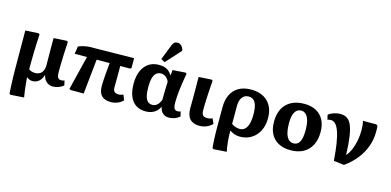

<svg xmlns="http://www.w3.org/2000/svg" viewBox="-88 -1369 4371 2144"><g transform="rotate(15 2097.0 -297.5)"><path d="M97 225 82 216Q79 171 77 122.5Q75 74 73.5 23.5Q72 -27 72 -75Q72 -92 72 -125.5Q72 -159 71.5 -203Q71 -247 71 -293.5Q71 -340 71 -384Q71 -428 70.5 -461.5Q70 -495 70 -511L220 -520L235 -511Q232 -453 229.5 -399.5Q227 -346 226 -295.5Q225 -245 224.5 -197.5Q224 -150 224 -105Q236 -94 255.5 -87.5Q275 -81 298 -81Q346 -81 372.5 -112Q399 -143 399 -201Q399 -210 398.5 -231.5Q398 -253 398 -282Q398 -311 397.5 -344.5Q397 -378 397 -409.5Q397 -441 397 -467.5Q397 -494 397 -511L548 -520L562 -511Q560 -470 558 -432Q556 -394 554.5 -358Q553 -322 552 -288.5Q551 -255 550.5 -225.5Q550 -196 550 -169Q550 -135 554.5 -115Q559 -95 570 -86.5Q581 -78 598 -78Q607 -78 616.5 -79.5Q626 -81 638 -85L650 -31Q627 -11 593.5 1.5Q560 14 527 14Q500 14 476 2Q452 -10 435.5 -33Q419 -56 412 -89H411Q399 -42 367.5 -14Q336 14 293 14Q275 14 257.5 7Q240 0 226 -12H224Q227 26 230.5 63.5Q234 101 239 138Q244 175 251 215Z M1198 14Q1125 14 1090 -22.5Q1055 -59 1055 -136Q1055 -152 1056 -175Q1057 -198 1059 -226Q1061 -254 1063.5 -284.5Q1066 -315 1069 -345.5Q1072 -376 1074 -403H924L882 0H732L715 -9L812 -403H670L684 -491Q696 -496 712.5 -501.5Q729 -507 747 -511Q765 -515 782 -517.5Q799 -520 811 -520L1324 -527V-411L1308 -403H1197Q1197 -375 1197 -345.5Q1197 -316 1197 -285.5Q1197 -255 1196.5 -223Q1196 -191 1196 -158Q1196 -122 1211 -106.5Q1226 -91 1263 -91Q1274 -91 1286.5 -94Q1299 -97 1314 -103L1338 -43Q1320 -24 1297.5 -11.5Q1275 1 1250 7.5Q1225 14 1198 14Z M1601 14Q1533 14 1486.5 -17Q1440 -48 1416 -107Q1392 -166 1392 -251Q1392 -380 1451.5 -453.5Q1511 -527 1615 -527Q1669 -527 1705 -507.5Q1741 -488 1765 -447H1767L1773 -510L1920 -520L1935 -511Q1925 -458 1917.5 -410Q1910 -362 1905 -319.5Q1900 -277 1897.5 -240Q1895 -203 1895 -171Q1895 -138 1899.5 -118Q1904 -98 1915 -89Q1926 -80 1943 -80Q1951 -80 1960 -81.5Q1969 -83 1980 -87L1993 -32Q1970 -11 1937 1.5Q1904 14 1872 14Q1827 14 1799.5 -9.5Q1772 -33 1762 -80H1760Q1745 -49 1722 -28.5Q1699 -8 1668.5 3Q1638 14 1601 14ZM1656 -76Q1685 -76 1708.5 -96.5Q1732 -117 1749 -159Q1749 -186 1749.5 -213.5Q1750 -241 1750.5 -268.5Q1751 -296 1752 -321.5Q1753 -347 1754 -369Q1741 -401 1716 -420.5Q1691 -440 1660 -440Q1626 -440 1604 -420Q1582 -400 1571 -360.5Q1560 -321 1560 -260Q1560 -195 1570 -154.5Q1580 -114 1601 -95Q1622 -76 1656 -76ZM1664 -572 1620 -597 1686 -765Q1698 -796 1712 -808Q1726 -820 1748 -820Q1771 -820 1789 -805.5Q1807 -791 1819 -762V-743Z M2222 14Q2149 14 2111.5 -26.5Q2074 -67 2074 -149Q2074 -169 2074.5 -198.5Q2075 -228 2075 -263.5Q2075 -299 2075 -336Q2075 -373 2074.5 -407Q2074 -441 2074 -468.5Q2074 -496 2074 -511L2221 -520L2236 -511Q2233 -472 2230 -432Q2227 -392 2225 -354Q2223 -316 2221.5 -281Q2220 -246 2219.5 -217.5Q2219 -189 2219 -168Q2219 -126 2233.5 -109Q2248 -92 2284 -92Q2302 -92 2318 -95.5Q2334 -99 2344 -106L2370 -47Q2352 -28 2328 -14Q2304 0 2277 7Q2250 14 2222 14Z M2444 225 2429 216Q2426 186 2423.5 144Q2421 102 2420 57Q2419 12 2419 -27V-256Q2419 -341 2450 -402Q2481 -463 2539 -495Q2597 -527 2679 -527Q2802 -527 2872 -457.5Q2942 -388 2942 -265Q2942 -182 2910 -119Q2878 -56 2821 -21Q2764 14 2689 14Q2668 14 2647.5 9.5Q2627 5 2608.5 -3.5Q2590 -12 2572 -23H2571Q2571 12 2572.5 44Q2574 76 2577 105.5Q2580 135 2584 162.5Q2588 190 2594 215ZM2665 -69Q2701 -69 2725 -91Q2749 -113 2761.5 -156Q2774 -199 2774 -264Q2774 -357 2749 -401Q2724 -445 2671 -445Q2624 -445 2597.5 -408.5Q2571 -372 2571 -307V-102Q2581 -93 2597 -85.5Q2613 -78 2631 -73.5Q2649 -69 2665 -69Z M3276 14Q3194 14 3135.5 -17Q3077 -48 3046.5 -106Q3016 -164 3016 -246Q3016 -335 3048.5 -397.5Q3081 -460 3143.5 -493.5Q3206 -527 3295 -527Q3375 -527 3432 -495.5Q3489 -464 3519 -406.5Q3549 -349 3549 -267Q3549 -180 3516.5 -117Q3484 -54 3423 -20Q3362 14 3276 14ZM3290 -69Q3336 -69 3359 -112.5Q3382 -156 3382 -247Q3382 -311 3370 -355Q3358 -399 3334.5 -422Q3311 -445 3279 -445Q3232 -445 3207 -402.5Q3182 -360 3182 -278Q3182 -172 3209.5 -120.5Q3237 -69 3290 -69Z M3895 18 3775 3Q3767 -111 3754 -192.5Q3741 -274 3722.5 -326.5Q3704 -379 3680 -404Q3656 -429 3625 -429Q3607 -429 3587 -422L3574 -476Q3597 -496 3635.5 -509Q3674 -522 3709 -522Q3757 -522 3789 -501.5Q3821 -481 3841.5 -433.5Q3862 -386 3874 -304Q3886 -222 3890 -99H3894Q3922 -131 3942.5 -180.5Q3963 -230 3974 -288Q3985 -346 3985 -405Q3985 -436 3982 -464.5Q3979 -493 3973 -513H4126L4142 -504Q4146 -491 4146.5 -474.5Q4147 -458 4147 -428Q4147 -343 4117.5 -262Q4088 -181 4031.5 -109.5Q3975 -38 3895 18Z"/></g></svg>

Font: Literata 18pt
Style: Bold
Weight: 700
Designer: Latin by Veronika Burian and Jose Scaglione. Greek by Irene Vlachou. Cyrillic by Vera Evstafieva.
Foundry: TypeTogether
Version: Version 3.103;gftools[0.9.29]